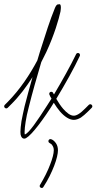

<svg xmlns="http://www.w3.org/2000/svg" viewBox="-30 -621 463 921"><path d="M-7 -118C-11 -114 -11 -108 -7 -104C-3 -100 3 -100 7 -104L21 -118C62 -158 96 -204 126 -251C112 -202 99 -154 88 -111C82 -85 77 -61 73 -40C70 -19 68 -1 68 11C68 21 69 28 71 32C75 41 80 44 87 44C106 44 157 -18 213 -104C218 -112 223 -120 228 -128C237 -113 248 -98 258 -86C280 -61 303 -46 324 -46C335 -46 346 -50 358 -57C368 -64 380 -74 393 -87L410 -104C414 -108 414 -114 410 -118C406 -122 400 -122 396 -118L379 -101C367 -89 357 -80 347 -74C339 -69 331 -66 324 -66C307 -66 290 -80 273 -99C261 -113 250 -130 240 -147C283 -218 326 -295 353 -353C355 -358 353 -364 348 -366C343 -368 337 -366 335 -361C309 -307 269 -235 229 -168C227 -170 226 -173 225 -175C223 -180 217 -182 212 -180C207 -178 205 -172 207 -167C210 -160 213 -154 217 -148C210 -137 203 -126 196 -115C150 -43 108 19 89 24C88 21 88 17 88 11C88 -1 90 -17 93 -37C96 -57 101 -81 108 -107C124 -172 146 -249 168 -323C176 -339 184 -356 192 -371C231 -455 252 -529 260 -565C261 -573 262 -579 262 -584C262 -606 254 -600 250 -600C248 -600 243 -601 237 -590C235 -586 232 -580 229 -571C213 -533 188 -457 161 -371C157 -358 153 -344 149 -331C113 -263 66 -192 7 -132ZM88 24H87C88 24 88 24 88 24ZM216 47C211 45 205 47 203 52C201 57 203 63 208 65C214 68 219 72 222 78C226 84 228 91 228 100C228 115 222 139 211 167C200 197 183 231 162 266C159 270 160 277 165 279C169 282 176 281 178 276C201 241 218 205 230 174C242 143 248 116 248 100C248 88 245 76 239 67C233 58 225 50 216 47Z"/></svg>

Font: Mistral SingleLine OTF-SVG Regular
Style: Regular
Weight: 300
Designer: François Chastanet, Élisa Garzelli, Anais Alves, Morgane Autin
Foundry: institut supérieur des arts et du design Toulouse / isdaT
Version: Version 1.000;hotconv 1.0.117;makeotfexe 2.5.65602 DEVELOPME